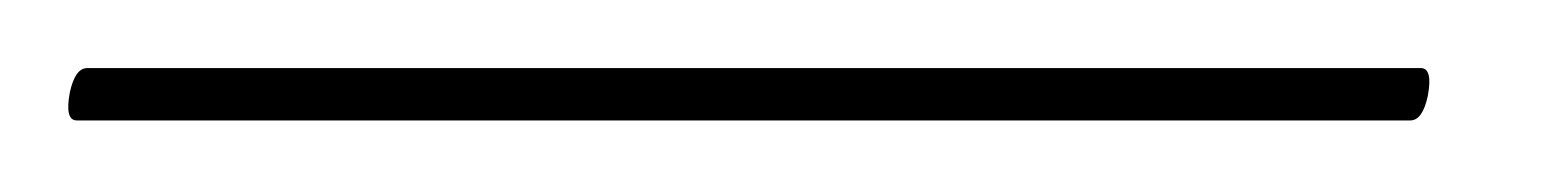

<svg xmlns="http://www.w3.org/2000/svg" viewBox="-85 104 445 55"><path d="M-65 130.5Q-63.5 123.5 -60 123.5H322Q325.5 123.5 324 131.5Q322.5 138.5 319 138.5H-63Q-66.5 138.5 -65 130.5Z"/></svg>

Font: Fraunces 144pt S000
Style: Bold Italic
Weight: 700
Italic angle: -16°
Version: Version 1.000; ttfautohint (v1.8.3)